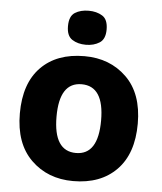

<svg xmlns="http://www.w3.org/2000/svg" viewBox="-54 -813 734 871"><g transform="rotate(5 312.5 -378.0)"><path d="M581 -275Q581 -412 505.5 -485.5Q430 -559 314 -559Q188 -559 116 -485.5Q44 -412 44 -275Q44 -138 119.5 -64Q195 10 311 10Q436 10 508.5 -64Q581 -138 581 -275ZM211 -275Q211 -431 312 -431Q414 -431 414 -275Q414 -118 313 -118Q211 -118 211 -275ZM315 -766Q278 -766 252.5 -750Q227 -734 227 -688Q227 -644 252.5 -627.5Q278 -611 315 -611Q351 -611 377 -627.5Q403 -644 403 -688Q403 -734 377 -750Q351 -766 315 -766Z"/></g></svg>

Font: Noto Sans UI Extra
Style: Regular
Weight: 800
Designer: Monotype Design Team
Foundry: Monotype Imaging Inc.
Version: Version 1.901